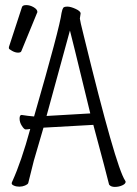

<svg xmlns="http://www.w3.org/2000/svg" viewBox="-20 -732 540 755"><path d="M409 -6Q400 -44 347 -241L151 -230L113 -100L91 -12Q89 -7 78.5 -2.5Q68 2 56 2Q44 2 35 -2Q26 -6 26 -10.5Q26 -15 29 -20Q64 -97 99 -225Q87 -223 81 -223Q75 -223 66 -237Q57 -251 57 -265.5Q57 -280 65 -280Q90 -276 114 -274Q215 -624 222 -681Q225 -696 228.5 -701Q232 -706 245 -706Q258 -706 277.5 -697Q297 -688 297 -679L294 -659Q294 -653 310 -589Q435 -77 472 -22Q474 -19 474 -17Q474 -9 460.5 -3Q447 3 431.5 3Q416 3 409 -6ZM64 -531Q62 -525 51 -525Q40 -525 27.5 -532Q15 -539 15 -542V-547L66 -703Q68 -712 83 -712Q98 -712 112.5 -703.5Q127 -695 127 -685Q127 -683 126 -682ZM163 -276 335 -286Q309 -391 275 -532L255 -612Z"/></svg>

Font: LXGW WenKai Mono TC Light
Style: Regular
Weight: 300
Designer: LXGW / Fontworks Inc.
Foundry: LXGW / Fontworks Inc.
Version: Version 1.330